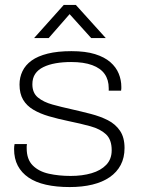

<svg xmlns="http://www.w3.org/2000/svg" viewBox="-20 -745 569 777"><path d="M262 12Q208 12 166 2.5Q124 -7 95.5 -26.5Q67 -46 52 -74.5Q37 -103 37 -142Q37 -147 37.5 -152.5Q38 -158 39 -162H89Q88 -157 88 -153Q88 -149 88 -145Q88 -100 112.5 -75.5Q137 -51 177.5 -42Q218 -33 266 -33Q313 -33 350.5 -44Q388 -55 410 -78Q432 -101 432 -137Q432 -180 409 -201.5Q386 -223 346 -234Q306 -245 257 -255Q214 -264 178 -274.5Q142 -285 115 -301Q88 -317 73.5 -341.5Q59 -366 59 -403Q59 -432 71 -457Q83 -482 108 -500Q133 -518 173 -528Q213 -538 269 -538Q326 -538 364.5 -526Q403 -514 426.5 -493.5Q450 -473 460.5 -447Q471 -421 471 -394Q471 -390 471 -387Q471 -384 470 -378H420V-388Q420 -422 403.5 -445.5Q387 -469 353 -481.5Q319 -494 268 -494Q234 -494 205.5 -489Q177 -484 155.5 -473.5Q134 -463 122.5 -446Q111 -429 111 -404Q111 -369 133.5 -350.5Q156 -332 192 -322Q228 -312 269 -303Q309 -294 347.5 -284Q386 -274 416.5 -258.5Q447 -243 465.5 -216Q484 -189 484 -146Q484 -107 468.5 -77.5Q453 -48 424 -28Q395 -8 354 2Q313 12 262 12ZM118 -591 238 -725H287L408 -591H349L248 -703H275L177 -591Z"/></svg>

Font: Archivo SemiExpanded Thin
Style: Regular
Weight: 250
Width: 6
Designer: Hector Gatti
Foundry: Omnibus-Type
Version: Version 2.001